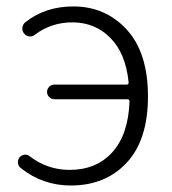

<svg xmlns="http://www.w3.org/2000/svg" viewBox="-20 -567 538 600"><path d="M89.8 -459Q82 -452.1 71.8 -453.1Q61.5 -454.1 55.7 -461.9Q48.8 -469.7 49.8 -480Q50.8 -490.2 58.6 -497.1Q121.1 -546.9 209 -546.9Q309.6 -546.9 376 -474.6Q442.4 -402.3 442.4 -265.6Q442.4 -129.9 376 -58.6Q309.6 12.7 201.2 12.7Q114.3 12.7 45.9 -41Q36.1 -47.9 36.1 -60.5Q36.1 -68.4 41 -75.2Q46.9 -82 56.2 -83.5Q65.4 -85 72.3 -79.1Q127.9 -36.1 197.3 -36.1Q281.2 -36.1 331.1 -91.3Q380.9 -146.5 384.8 -250Q384.8 -256.8 377.9 -256.8H150.4Q140.6 -256.8 133.8 -263.7Q127 -270.5 127 -279.8Q127 -289.1 133.8 -295.9Q140.6 -302.7 150.4 -302.7H376Q382.8 -302.7 381.8 -310.5Q373 -399.4 325.2 -448.2Q277.3 -497.1 206.1 -497.1Q140.6 -497.1 89.8 -459Z"/></svg>

Font: Gen Jyuu Gothic P Light
Style: Regular
Weight: 200
Designer: [Source Han Sans]
Ryoko NISHIZUKA  (kana & ideographs); Paul D. Hunt (Latin, Greek & Cyrillic); Wenlong ZHANG  (bopomofo
Version: Version 1.002.20150607